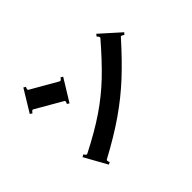

<svg xmlns="http://www.w3.org/2000/svg" viewBox="-163 -1015 1325 1325"><g transform="rotate(-45 500.0 -352.0)"><path d="M125 -595Q120 -595 114.5 -589.5Q109 -584 106 -578L89 -588L187 -749L203 -739Q199 -732 197 -724Q195 -716 200 -713L395 -601Q396 -600 398 -600Q407 -600 418 -617L434 -607L335 -446L319 -456Q323 -463 325 -471Q327 -479 322 -482L128 -594Q127 -595 125 -595ZM806 -619Q806 -624 801.5 -630Q797 -636 793 -640L805 -655L949 -526L936 -512Q930 -518 921.5 -521.5Q913 -525 910 -520Q800 -397 706 -310Q612 -223 502 -146.5Q392 -70 243 10Q239 11 239 18Q239 28 245 36L228 45L136 -120L153 -130Q157 -123 163.5 -116.5Q170 -110 175 -113Q319 -186 422.5 -256.5Q526 -327 613 -410Q700 -493 805 -615Q806 -616 806 -619Z"/></g></svg>

Font: Aoboshi One
Style: Regular
Weight: 400
Designer: IKIMOJI
Foundry: Natsumi Matsuba
Version: Version 1.000; ttfautohint (v1.8.3)